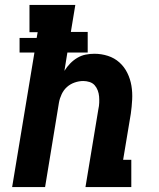

<svg xmlns="http://www.w3.org/2000/svg" viewBox="-20 -755 640 775"><path d="M29 0 119 -543H59V-602H128L132 -625H99V-735H284L266 -626H334V-543H252L240 -469Q250 -485 263 -498.5Q276 -512 292 -521.5Q308 -531 325.5 -534.5Q343 -538 361 -538Q389 -538 415.5 -529.5Q442 -521 462 -503Q482 -485 494 -460.5Q506 -436 510.5 -409Q515 -382 513.5 -353Q512 -324 508 -296L477 -110H510V0H325L377 -314Q380 -327 380.5 -340Q381 -353 380 -365.5Q379 -378 374.5 -390Q370 -402 362 -411Q354 -420 341.5 -424Q329 -428 316 -428Q299 -428 281.5 -422Q264 -416 250.5 -404Q237 -392 229 -375Q221 -358 218 -341L162 0Z"/></svg>

Font: Iosevka Slab XBdEx
Style: Italic
Weight: 800
Width: 7
Italic angle: -9°
Monospace: yes
Designer: Belleve Invis
Foundry: Belleve Invis
Version: Version 11.1.1; ttfautohint (v1.8.3)